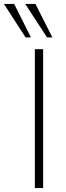

<svg xmlns="http://www.w3.org/2000/svg" viewBox="-80 -955 336 975"><path d="M97 0V-705H139V0ZM159 -765 48 -935H100L186 -765ZM50 -765 -60 -935H-8L77 -765Z"/></svg>

Font: Mulish ExtraLight ExtraLight
Style: Regular
Weight: 250
Version: Version 3.603